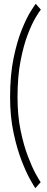

<svg xmlns="http://www.w3.org/2000/svg" viewBox="-20 -773 248 1008"><path d="M165.5 215Q160 207.5 139 170.5Q118 133.5 93.5 70.8Q69 8 51 -76.5Q33 -161 33 -263Q33 -379 51.2 -467.5Q69.5 -556 94.5 -617.5Q119.5 -679 140.8 -712.8Q162 -746.5 167.5 -753L194.5 -722.5Q187 -714 167.5 -681.8Q148 -649.5 126 -592.8Q104 -536 88 -453.8Q72 -371.5 72 -263Q72 -166.5 88.2 -88Q104.5 -9.5 126.8 48.5Q149 106.5 168.2 141Q187.5 175.5 193.5 183.5Z"/></svg>

Font: Imbue 10pt
Style: Regular
Weight: 400
Designer: Tyler Finck
Foundry: Etcetera Type Company
Version: Version 1.102; ttfautohint (v1.8.3)